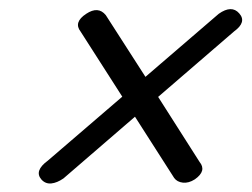

<svg xmlns="http://www.w3.org/2000/svg" viewBox="-20 -557 565 431"><path d="M73 -154Q56 -173.5 87.5 -196.5L254.5 -340L161 -486Q144.5 -507 173.5 -526Q200.5 -544 217.5 -523L306.5 -384.5L471 -526Q500 -546.5 517 -527Q534.5 -507.5 505.5 -486.5L335 -339.5L428 -193.5Q444.5 -173.5 417.5 -154.5Q403.5 -145.5 390.5 -147Q377.5 -148.5 371 -157.5L283 -295L122.5 -156.5Q108 -146.5 95 -145.2Q82 -144 73 -154Z"/></svg>

Font: Fraunces 9pt SemiBold
Style: Italic
Weight: 600
Italic angle: -16°
Version: Version 1.000;[b76b70a41]